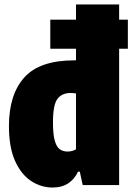

<svg xmlns="http://www.w3.org/2000/svg" viewBox="-20 -828 592 859"><path d="M215 11Q164 11 119.5 -18Q75 -47 47.5 -107.8Q20 -168.5 20 -264Q20 -405 88.8 -481.5Q157.5 -558 312 -558H320V-808H513V0H350L337 -60H329Q314 -27 285.5 -8Q257 11 215 11ZM282 -150Q303.5 -150 320 -160V-410Q314 -411 307 -411.5Q300 -412 296 -412Q257 -412 237 -385.5Q217 -359 217 -281Q217 -227 225 -198.8Q233 -170.5 247.5 -160.2Q262 -150 282 -150ZM205 -610V-740H552V-610Z"/></svg>

Font: Encode Sans Condensed Black
Style: Regular
Weight: 900
Width: 3
Designer: Multiple Designers
Foundry: Impallari Type
Version: Version 3.000; ttfautohint (v1.8.3) -l 8 -r 50 -G 200 -x 14 